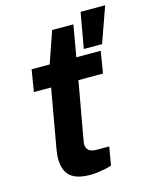

<svg xmlns="http://www.w3.org/2000/svg" viewBox="-112 -797 698 883"><g transform="rotate(-15 237.5 -356.0)"><path d="M209 12Q163 12 135.5 -0.5Q108 -13 95.5 -37.5Q83 -62 83 -97Q83 -108 84.5 -120.5Q86 -133 88 -146L137 -423H55L72 -527H158L210 -677H311L285 -527H401L384 -423H267L220 -160Q219 -154 217.5 -145Q216 -136 216 -132Q216 -113 227.5 -102.5Q239 -92 267 -92H325L310 -5Q298 0 280 3.5Q262 7 243 9.5Q224 12 209 12ZM328 -555 358 -724H475L415 -555Z"/></g></svg>

Font: Archivo SemiExpanded SemiBold
Style: Italic
Weight: 600
Width: 6
Italic angle: -10°
Designer: Hector Gatti
Foundry: Omnibus-Type
Version: Version 2.001